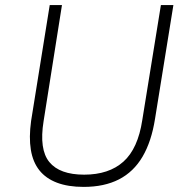

<svg xmlns="http://www.w3.org/2000/svg" viewBox="-20 -725 728 753"><path d="M308 8Q247 8 203.5 -8.5Q160 -25 134.5 -57Q109 -89 101 -137.5Q93 -186 102 -251L175 -705H223L151 -250Q133 -139 173.5 -89.5Q214 -40 310 -40Q407 -40 464 -91Q521 -142 538 -254L611 -705H660L588 -259Q574 -170 539 -110.5Q504 -51 446.5 -21.5Q389 8 308 8Z"/></svg>

Font: Nunito Sans 7pt SemiCondensed ExtraLight
Style: Italic
Weight: 250
Width: 4
Italic angle: -9°
Designer: Vernon Adams
Foundry: Vernon Adams
Version: Version 3.101;gftools[0.9.27]